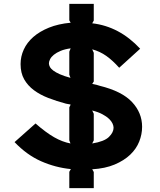

<svg xmlns="http://www.w3.org/2000/svg" viewBox="-20 -859 822 989"><path d="M712 -206Q712 -167 697 -129.5Q682 -92 650.5 -62Q619 -32 570.5 -11.5Q522 9 455 13L463 27V110H337V26L345 12Q265 4 191.5 -28.5Q118 -61 55 -127L163 -223Q217 -176 259 -152Q301 -128 343 -120L337 -136V-306L344 -320Q339 -322 330.5 -323Q322 -324 320 -325Q271 -338 228.5 -354.5Q186 -371 154.5 -394.5Q123 -418 104.5 -450.5Q86 -483 86 -529Q86 -568 102.5 -604Q119 -640 151.5 -668.5Q184 -697 232 -716.5Q280 -736 344 -742L337 -754V-839H463V-753L455 -739Q595 -723 702 -608L594 -510Q560 -548 527.5 -571Q495 -594 455 -605L463 -587V-439L455 -427Q465 -425 477.5 -422Q490 -419 494 -417Q608 -389 660 -333.5Q712 -278 712 -206ZM344 -610Q314 -606 292.5 -597Q271 -588 257.5 -577Q244 -566 238 -554Q232 -542 232 -533Q232 -524 237 -514.5Q242 -505 254.5 -495.5Q267 -486 288.5 -476.5Q310 -467 343 -458L337 -474V-593ZM565 -201Q565 -211 559.5 -223Q554 -235 541.5 -247Q529 -259 507.5 -270.5Q486 -282 455 -290L463 -273V-136L455 -120Q517 -130 541 -153.5Q565 -177 565 -201Z"/></svg>

Font: TypoPRO Sinkin Sans
Style: 600 SemiBold
Weight: 600
Designer: Keith Bates
Foundry: K-Type
Version: Sinkin Sans (version 1.0)  by Keith Bates   •   © 2014   www